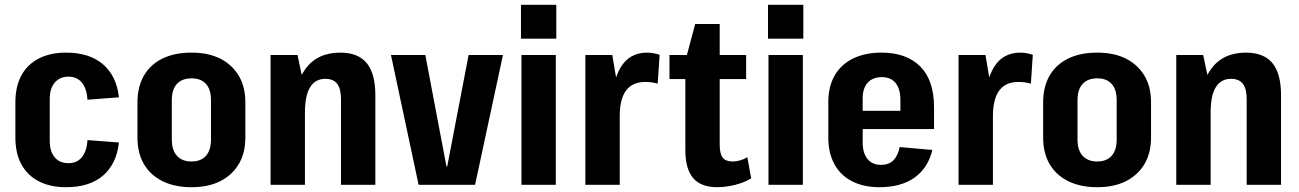

<svg xmlns="http://www.w3.org/2000/svg" viewBox="-20 -769 5406 799"><path d="M255 10Q189 10 141.5 -14.5Q94 -39 69 -85Q44 -131 44 -197V-343Q44 -409 69 -455Q94 -501 141.5 -525.5Q189 -550 255 -550Q352 -550 408.5 -501.5Q465 -453 475 -364L344 -354Q341 -401 320.5 -425.5Q300 -450 265 -450Q229 -450 208 -425.5Q187 -401 187 -357V-183Q187 -139 207.5 -114.5Q228 -90 265 -90Q300 -90 320.5 -114.5Q341 -139 344 -186L475 -176Q465 -87 409 -38.5Q353 10 255 10Z M777 10Q707 10 656.5 -15Q606 -40 579 -86Q552 -132 552 -197V-343Q552 -408 579 -454.5Q606 -501 656.5 -525.5Q707 -550 777 -550Q847 -550 896.5 -525Q946 -500 973.5 -454Q1001 -408 1001 -343V-197Q1001 -132 973.5 -86Q946 -40 896.5 -15Q847 10 777 10ZM777 -97Q816 -97 837 -120.5Q858 -144 858 -188V-352Q858 -397 837 -420Q816 -443 777 -443Q738 -443 716.5 -420Q695 -397 695 -352V-188Q695 -144 716.5 -120.5Q738 -97 777 -97Z M1399 -357Q1399 -400 1383 -420.5Q1367 -441 1334 -441Q1292 -441 1270.5 -406Q1249 -371 1249 -301L1201 -230V-279Q1201 -413 1250.5 -481.5Q1300 -550 1396 -550Q1470 -550 1506 -506.5Q1542 -463 1542 -372V0H1399ZM1106 -540H1218L1249 -394V0H1106Z M1607 -540H1750L1838 -76H1841L1930 -540H2073L1957 0H1722Z M2293 -540V0H2150V-540ZM2295 -749V-608H2148V-749Z M2416 -540H2528L2559 -356V0H2416ZM2526 -312Q2526 -428 2563 -489Q2600 -550 2673 -550Q2686 -550 2699.5 -547.5Q2713 -545 2725 -541L2717 -421Q2692 -428 2665 -428Q2612 -428 2585.5 -392.5Q2559 -357 2559 -285Z M2964 10Q2897 10 2864.5 -28Q2832 -66 2832 -145V-516L2873 -669H2975V-167Q2975 -129 2987.5 -113Q3000 -97 3029 -97Q3044 -97 3060 -101.5Q3076 -106 3090 -115L3106 -27Q3089 -16 3065 -7.5Q3041 1 3015 5.5Q2989 10 2964 10ZM2766 -540H3085V-440H2766Z M3321 -540V0H3178V-540ZM3323 -749V-608H3176V-749Z M3640 10Q3574 10 3526 -14.5Q3478 -39 3452.5 -85.5Q3427 -132 3427 -196V-344Q3427 -409 3453.5 -455Q3480 -501 3530 -525.5Q3580 -550 3649 -550Q3752 -550 3809.5 -492.5Q3867 -435 3867 -322V-232H3544V-308H3754L3727 -273V-352Q3727 -399 3707 -423.5Q3687 -448 3650 -448Q3612 -448 3591 -425Q3570 -402 3570 -359V-176Q3570 -132 3590 -107.5Q3610 -83 3646 -83Q3680 -83 3698.5 -102.5Q3717 -122 3724 -157L3860 -145Q3842 -70 3786 -30Q3730 10 3640 10Z M3969 -540H4081L4112 -356V0H3969ZM4079 -312Q4079 -428 4116 -489Q4153 -550 4226 -550Q4239 -550 4252.5 -547.5Q4266 -545 4278 -541L4270 -421Q4245 -428 4218 -428Q4165 -428 4138.5 -392.5Q4112 -357 4112 -285Z M4546 10Q4476 10 4425.5 -15Q4375 -40 4348 -86Q4321 -132 4321 -197V-343Q4321 -408 4348 -454.5Q4375 -501 4425.5 -525.5Q4476 -550 4546 -550Q4616 -550 4665.5 -525Q4715 -500 4742.5 -454Q4770 -408 4770 -343V-197Q4770 -132 4742.5 -86Q4715 -40 4665.5 -15Q4616 10 4546 10ZM4546 -97Q4585 -97 4606 -120.5Q4627 -144 4627 -188V-352Q4627 -397 4606 -420Q4585 -443 4546 -443Q4507 -443 4485.5 -420Q4464 -397 4464 -352V-188Q4464 -144 4485.5 -120.5Q4507 -97 4546 -97Z M5168 -357Q5168 -400 5152 -420.5Q5136 -441 5103 -441Q5061 -441 5039.5 -406Q5018 -371 5018 -301L4970 -230V-279Q4970 -413 5019.5 -481.5Q5069 -550 5165 -550Q5239 -550 5275 -506.5Q5311 -463 5311 -372V0H5168ZM4875 -540H4987L5018 -394V0H4875Z"/></svg>

Font: Pathway Extreme Condensed
Style: Bold
Weight: 700
Width: 3
Version: Version 1.001;gftools[0.9.26]